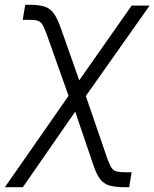

<svg xmlns="http://www.w3.org/2000/svg" viewBox="-50 -569 638 793"><path d="M-29.8 204.1 258.8 -210H291.5L392.6 84Q402.3 110.8 410.4 123.5Q418.5 136.2 432.4 139.4Q446.3 142.6 472.2 142.6H493.7L483.4 204.1H465.3Q426.3 204.1 402.3 197.3Q378.4 190.4 363.5 170.7Q348.6 150.9 335.4 112.3L260.7 -107.9L44.4 204.1ZM240.7 -151.9 144 -424.3Q133.3 -454.1 125.2 -467.3Q117.2 -480.5 104.2 -483.9Q91.3 -487.3 64.9 -487.3H43.9L54.2 -549.3H72.3Q110.8 -549.3 133.8 -542Q156.7 -534.7 171.9 -513.9Q187 -493.2 201.2 -452.6L277.3 -237.3L493.7 -545.9H567.9L290 -151.9Z"/></svg>

Font: Inter Light
Style: Italic
Weight: 300
Italic angle: -9.3988°
Designer: Rasmus Andersson
Foundry: rsms
Version: Version 4.001;git-66647c0bb